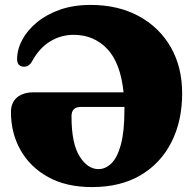

<svg xmlns="http://www.w3.org/2000/svg" viewBox="-20 -740 790 780"><path d="M24.5 -284.5Q24.5 -323 49 -344Q73.5 -365 117.5 -365H482Q469.5 -485 415.2 -541.8Q361 -598.5 279 -598.5Q227.5 -598.5 183.8 -571.8Q140 -545 111.5 -493Q103 -477.5 93 -472.5Q83 -467.5 71 -469.5Q49.5 -474 49.5 -499.5Q49.5 -539 70.2 -578Q91 -617 130 -649.2Q169 -681.5 224 -700.8Q279 -720 348 -720Q460 -720 543.8 -674.5Q627.5 -629 673.8 -548.2Q720 -467.5 720 -361Q720 -248 676.2 -162Q632.5 -76 550.8 -28Q469 20 354 20Q248.5 20 175 -21Q101.5 -62 63 -131Q24.5 -200 24.5 -284.5ZM380 -53Q408.5 -53 432.5 -76.2Q456.5 -99.5 471 -152.2Q485.5 -205 485.5 -294Q485.5 -300 485.5 -305.5H308Q270.5 -305.5 270.5 -268Q270.5 -157 303.2 -105Q336 -53 380 -53Z"/></svg>

Font: Fraunces 9pt S000 Black
Style: Regular
Weight: 900
Version: Version 1.000; ttfautohint (v1.8.3)